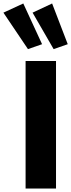

<svg xmlns="http://www.w3.org/2000/svg" viewBox="-106 -1083 410 1103"><path d="M202.1 -800.8 81.1 -1010.3 193.4 -1063 283.2 -829.1ZM54.7 -800.8 -86.4 -1010.3 27.8 -1063 135.7 -829.1ZM41 0V-732.4H215.8V0Z"/></svg>

Font: Anton
Style: Regular
Weight: 400
Foundry: vernon adams
Version: Version 1.000